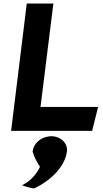

<svg xmlns="http://www.w3.org/2000/svg" viewBox="-20 -733 584 1090"><path d="M360 126C365 82 330 47 284 41C276 40 271 40 261 41C211 46 170 81 165 128C175 161 192 192 207 214C187 260 144 297 126 307L105 319L126 326C141 331 156 334 173 337C272 291 350 210 360 126ZM210 -126 283 -713H132L43 10H503L537 -126Z"/></svg>

Font: Bluebird
Style: SfBdExtObl
Weight: 700
Designer: Jasper
Foundry: Cannot Into Space Fonts
Version: Version 0.98